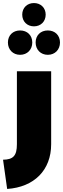

<svg xmlns="http://www.w3.org/2000/svg" viewBox="-40 -1005 414 1261"><path d="M183 -985C138 -985 106 -953 106 -909C106 -864 138 -832 183 -832C228 -832 260 -864 260 -909C260 -953 228 -985 183 -985ZM92 -805C45 -805 12 -773 12 -726C12 -679 45 -645 92 -645C139 -645 172 -679 172 -726C172 -773 139 -805 92 -805ZM274 -805C227 -805 194 -773 194 -726C194 -679 227 -645 274 -645C321 -645 354 -679 354 -726C354 -773 321 -805 274 -805ZM7 236C184 224 296 113 296 -58V-537H71V-58C71 18 47 43 -20 44Z"/></svg>

Font: Montserrat-Arabic Black
Style: Regular
Weight: 900
Designer: Mohamed Gaber
Foundry: Kief Type Foundry
Version: Version 5.008;PS 005.008;hotconv 1.0.88;makeotf.lib2.5.64775